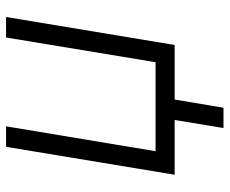

<svg xmlns="http://www.w3.org/2000/svg" viewBox="-80 -498 735 614"><g transform="rotate(-90 287.0 -191.5)"><path d="M34.7 0 124 -539.1H189.5L109.9 -61H394.5L473.6 -539.1H539.1L449.7 0ZM184.1 156.2 213.9 -24.9H279.3L249 156.2Z"/></g></svg>

Font: Inter 18pt Light
Style: Italic
Weight: 300
Italic angle: -9.3988°
Designer: Rasmus Andersson
Foundry: rsms
Version: Version 4.001;git-66647c0bb